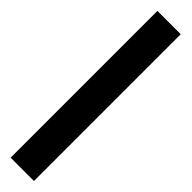

<svg xmlns="http://www.w3.org/2000/svg" viewBox="23 -178 518 518"><g transform="rotate(-45 281.5 80.5)"><path d="M1 36H561V125H1Z"/></g></svg>

Font: Cabin Medium
Style: Regular
Weight: 500
Designer: Pablo Impallari
Foundry: Pablo Impallari. http://www.impallari.com Igino Marini. http://www.ikern.com
Version: Version 2.200